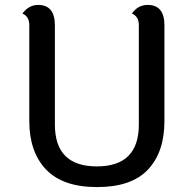

<svg xmlns="http://www.w3.org/2000/svg" viewBox="-20 -751 759 780"><path d="M99 -259V-649Q99 -684 71 -696Q97 -731 135 -731Q203 -731 203 -648V-245Q203 -75 373.5 -75Q544 -75 544 -245V-649Q544 -684 516 -696Q540 -731 580 -731Q648 -731 648 -648V-259Q648 -133 581 -62Q514 9 374.5 9Q235 9 167 -62.5Q99 -134 99 -259Z"/></svg>

Font: Laila Medium
Style: Regular
Weight: 500
Designer: Hitesh Malaviya
Foundry: Indian Type Foundry
Version: Version 1.302;PS 1.0;hotconv 1.0.78;makeotf.lib2.5.61930; tt